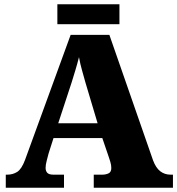

<svg xmlns="http://www.w3.org/2000/svg" viewBox="-20 -877 828 897"><path d="M7 0V-61H14Q40 -61 60.5 -74Q81 -87 97 -130L310 -714H491L695 -128Q708 -93 728.5 -77Q749 -61 777 -61H788V0H418V-61H458Q474 -61 487 -67Q500 -73 500 -92Q500 -106 495.5 -120.5Q491 -135 489 -141L458 -232H230L207 -160Q204 -148 198.5 -127.5Q193 -107 193 -93Q193 -78 201 -69.5Q209 -61 230 -61H279V0ZM252 -301H436L379 -492Q372 -518 363.5 -547.5Q355 -577 349 -610Q341 -578 332 -548.5Q323 -519 315 -493ZM248 -764V-857H538V-764Z"/></svg>

Font: Noto Serif Tamil Black
Style: Regular
Weight: 900
Designer: Indian Type Foundry, Tom Grace, and the Monotype Design Team
Foundry: Monotype Imaging Inc.
Version: Version 2.004; ttfautohint (v1.8.4.7-5d5b)